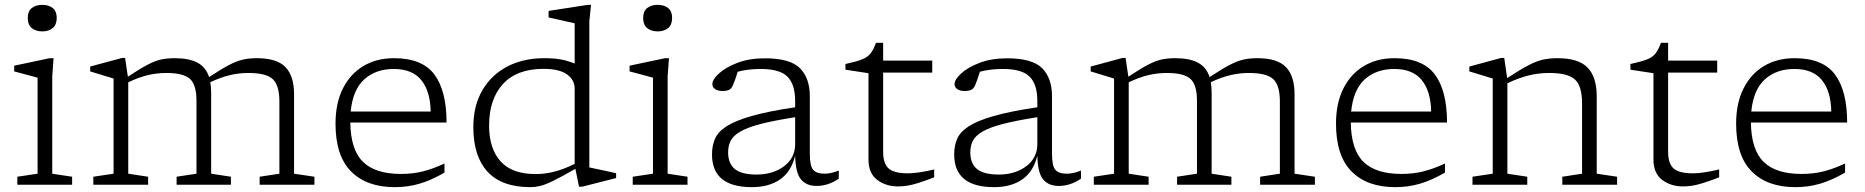

<svg xmlns="http://www.w3.org/2000/svg" viewBox="-20 -762 7694 792"><path d="M154.5 -632.5Q127.5 -632.5 111 -646.2Q94.5 -660 94.5 -688Q94.5 -715.5 111 -728.8Q127.5 -742 154.5 -742Q181 -742 197.5 -728.8Q214 -715.5 214 -688Q214 -660 197.5 -646.2Q181 -632.5 154.5 -632.5ZM201 -522 195.5 -447V-45.5L277.5 -33V0H51.5V-33L135 -45.5V-441.5Q129.5 -443 112.2 -447.8Q95 -452.5 74.2 -458Q53.5 -463.5 38.5 -467.5V-491L185 -522Z M851 -378.5V-45.5L932.5 -33V0H708.5V-33L790.5 -45.5V-346Q790.5 -411.5 764 -436.2Q737.5 -461 666 -461Q627.5 -461 590.2 -452.2Q553 -443.5 509 -422.5V-45.5L591 -33V0H365V-33L448.5 -45.5V-438Q440.5 -440.5 413.2 -448.8Q386 -457 352 -467.5V-487.5L483.5 -523H496L507.5 -445.5Q556.5 -478 587.8 -494.5Q619 -511 644.2 -516.5Q669.5 -522 700 -522Q760.5 -522 795 -503.2Q829.5 -484.5 842.5 -444Q892.5 -477 924.5 -493.8Q956.5 -510.5 982.2 -516.2Q1008 -522 1039.5 -522Q1122 -522 1157.5 -485.2Q1193 -448.5 1193 -373V-45.5L1277 -33V0H1051V-33L1132.5 -45.5V-343Q1132.5 -410 1105.2 -435.5Q1078 -461 1004.5 -461Q966 -461 928.8 -452.2Q891.5 -443.5 847.5 -423Q851 -403 851 -378.5Z M1605 -522Q1721.5 -522 1771.8 -454.8Q1822 -387.5 1822 -256.5H1425Q1426.5 -144 1477.5 -94.2Q1528.5 -44.5 1633.5 -44.5Q1684.5 -44.5 1726.5 -55.5Q1768.5 -66.5 1813.5 -87.5V-50Q1758 -18 1709.8 -4Q1661.5 10 1608.5 10Q1492.5 10 1428.2 -54.8Q1364 -119.5 1364 -252Q1364 -336 1394.2 -396.5Q1424.5 -457 1478.8 -489.5Q1533 -522 1605 -522ZM1604.5 -477.5Q1530.5 -477.5 1483 -435Q1435.5 -392.5 1426.5 -302H1756.5Q1755 -386.5 1717.5 -432Q1680 -477.5 1604.5 -477.5Z M2368.5 8 2353.5 -65.5Q2295 -32 2261.5 -15.8Q2228 0.5 2207.5 5.2Q2187 10 2168.5 10Q2049.5 10 1991 -53.8Q1932.5 -117.5 1932.5 -237.5Q1932.5 -326 1969.8 -389.8Q2007 -453.5 2073 -487.8Q2139 -522 2225.5 -522Q2263.5 -522 2292 -517Q2320.5 -512 2350.5 -500V-666Q2344.5 -667 2324 -671.8Q2303.5 -676.5 2280.2 -681.8Q2257 -687 2243 -690V-717L2404.5 -742H2418L2411 -674.5V-71.5Q2417 -70 2439.8 -65.2Q2462.5 -60.5 2486.8 -55.2Q2511 -50 2521.5 -47.5V-27.5L2382 8ZM2350.5 -395.5Q2350.5 -432.5 2318.8 -455.2Q2287 -478 2222 -478Q2112 -478 2054.8 -415.5Q1997.5 -353 1997.5 -244Q1997.5 -149 2044.8 -96.5Q2092 -44 2189.5 -44Q2227.5 -44 2266.2 -53.8Q2305 -63.5 2350.5 -86Z M2693 -632.5Q2666 -632.5 2649.5 -646.2Q2633 -660 2633 -688Q2633 -715.5 2649.5 -728.8Q2666 -742 2693 -742Q2719.5 -742 2736 -728.8Q2752.5 -715.5 2752.5 -688Q2752.5 -660 2736 -646.2Q2719.5 -632.5 2693 -632.5ZM2739.5 -522 2734 -447V-45.5L2816 -33V0H2590V-33L2673.5 -45.5V-441.5Q2668 -443 2650.8 -447.8Q2633.5 -452.5 2612.8 -458Q2592 -463.5 2577 -467.5V-491L2723.5 -522Z M3348 5Q3306.5 5 3284 -22Q3261.5 -49 3260 -120Q3244 -54 3198 -22Q3152 10 3081.5 10Q2917 10 2917 -125Q2917 -160.5 2929.2 -189.2Q2941.5 -218 2977 -241Q3012.5 -264 3080.5 -283.5Q3148.5 -303 3260 -319.5V-345.5Q3260 -414 3228.2 -445.8Q3196.5 -477.5 3119 -477.5Q3063.5 -477.5 3023 -466Q3013 -432.5 3003 -409.5Q2996.5 -395 2986 -390.8Q2975.5 -386.5 2962.5 -386.5Q2940 -386.5 2929.2 -394.8Q2918.5 -403 2918.5 -415Q2918.5 -434 2945.8 -459Q2973 -484 3021.8 -502.8Q3070.5 -521.5 3135 -521.5Q3239.5 -521.5 3280 -480.5Q3320.5 -439.5 3320.5 -365.5V-128.5Q3320.5 -78 3334.2 -61.8Q3348 -45.5 3381.5 -45.5Q3408 -45.5 3440 -58.5V-25Q3396.5 5 3348 5ZM2983.5 -133.5Q2983.5 -87.5 3011.2 -64.8Q3039 -42 3100.5 -42Q3169 -42 3214.5 -76.5Q3260 -111 3260 -167.5V-278.5Q3170.5 -264.5 3115.5 -250Q3060.5 -235.5 3032 -218.2Q3003.5 -201 2993.5 -180.2Q2983.5 -159.5 2983.5 -133.5Z M3623 -135.5Q3623 -87.5 3645.5 -67.2Q3668 -47 3725 -47Q3765.5 -47 3833.5 -63V-30.5Q3793 -15 3767.2 -7Q3741.5 1 3722.5 4Q3703.5 7 3684.5 7Q3634 7 3598.2 -20.2Q3562.5 -47.5 3562.5 -104V-460L3467.5 -474.5V-498Q3512 -507.5 3535.5 -516.8Q3559 -526 3571 -541.5Q3583 -557 3593.5 -585.5H3623V-512H3825.5V-462.5H3623Z M4347 5Q4305.5 5 4283 -22Q4260.5 -49 4259 -120Q4243 -54 4197 -22Q4151 10 4080.5 10Q3916 10 3916 -125Q3916 -160.5 3928.2 -189.2Q3940.5 -218 3976 -241Q4011.5 -264 4079.5 -283.5Q4147.5 -303 4259 -319.5V-345.5Q4259 -414 4227.2 -445.8Q4195.5 -477.5 4118 -477.5Q4062.5 -477.5 4022 -466Q4012 -432.5 4002 -409.5Q3995.5 -395 3985 -390.8Q3974.5 -386.5 3961.5 -386.5Q3939 -386.5 3928.2 -394.8Q3917.5 -403 3917.5 -415Q3917.5 -434 3944.8 -459Q3972 -484 4020.8 -502.8Q4069.5 -521.5 4134 -521.5Q4238.5 -521.5 4279 -480.5Q4319.5 -439.5 4319.5 -365.5V-128.5Q4319.5 -78 4333.2 -61.8Q4347 -45.5 4380.5 -45.5Q4407 -45.5 4439 -58.5V-25Q4395.5 5 4347 5ZM3982.5 -133.5Q3982.5 -87.5 4010.2 -64.8Q4038 -42 4099.5 -42Q4168 -42 4213.5 -76.5Q4259 -111 4259 -167.5V-278.5Q4169.5 -264.5 4114.5 -250Q4059.5 -235.5 4031 -218.2Q4002.5 -201 3992.5 -180.2Q3982.5 -159.5 3982.5 -133.5Z M4978 -378.5V-45.5L5059.5 -33V0H4835.5V-33L4917.5 -45.5V-346Q4917.5 -411.5 4891 -436.2Q4864.5 -461 4793 -461Q4754.5 -461 4717.2 -452.2Q4680 -443.5 4636 -422.5V-45.5L4718 -33V0H4492V-33L4575.5 -45.5V-438Q4567.5 -440.5 4540.2 -448.8Q4513 -457 4479 -467.5V-487.5L4610.5 -523H4623L4634.5 -445.5Q4683.5 -478 4714.8 -494.5Q4746 -511 4771.2 -516.5Q4796.5 -522 4827 -522Q4887.5 -522 4922 -503.2Q4956.5 -484.5 4969.5 -444Q5019.5 -477 5051.5 -493.8Q5083.5 -510.5 5109.2 -516.2Q5135 -522 5166.5 -522Q5249 -522 5284.5 -485.2Q5320 -448.5 5320 -373V-45.5L5404 -33V0H5178V-33L5259.5 -45.5V-343Q5259.5 -410 5232.2 -435.5Q5205 -461 5131.5 -461Q5093 -461 5055.8 -452.2Q5018.5 -443.5 4974.5 -423Q4978 -403 4978 -378.5Z M5732 -522Q5848.5 -522 5898.8 -454.8Q5949 -387.5 5949 -256.5H5552Q5553.5 -144 5604.5 -94.2Q5655.5 -44.5 5760.5 -44.5Q5811.5 -44.5 5853.5 -55.5Q5895.5 -66.5 5940.5 -87.5V-50Q5885 -18 5836.8 -4Q5788.5 10 5735.5 10Q5619.5 10 5555.2 -54.8Q5491 -119.5 5491 -252Q5491 -336 5521.2 -396.5Q5551.5 -457 5605.8 -489.5Q5660 -522 5732 -522ZM5731.5 -477.5Q5657.5 -477.5 5610 -435Q5562.5 -392.5 5553.5 -302H5883.5Q5882 -386.5 5844.5 -432Q5807 -477.5 5731.5 -477.5Z M6424.5 -33 6506 -45.5V-335.5Q6506 -406.5 6477 -433.8Q6448 -461 6370 -461Q6328 -461 6287.2 -451.2Q6246.5 -441.5 6198 -418.5V-45.5L6280 -33V0H6054V-33L6137.5 -45.5V-438Q6129.5 -440.5 6102.2 -448.8Q6075 -457 6041 -467.5V-487.5L6172.5 -523H6185L6197 -440Q6250 -474.5 6283.8 -492.2Q6317.5 -510 6344.8 -516Q6372 -522 6404.5 -522Q6491.5 -522 6529 -483Q6566.5 -444 6566.5 -365V-45.5L6650.5 -33V0H6424.5Z M6861 -135.5Q6861 -87.5 6883.5 -67.2Q6906 -47 6963 -47Q7003.5 -47 7071.5 -63V-30.5Q7031 -15 7005.2 -7Q6979.5 1 6960.5 4Q6941.5 7 6922.5 7Q6872 7 6836.2 -20.2Q6800.5 -47.5 6800.5 -104V-460L6705.5 -474.5V-498Q6750 -507.5 6773.5 -516.8Q6797 -526 6809 -541.5Q6821 -557 6831.5 -585.5H6861V-512H7063.5V-462.5H6861Z M7382.5 -522Q7499 -522 7549.2 -454.8Q7599.5 -387.5 7599.5 -256.5H7202.5Q7204 -144 7255 -94.2Q7306 -44.5 7411 -44.5Q7462 -44.5 7504 -55.5Q7546 -66.5 7591 -87.5V-50Q7535.5 -18 7487.2 -4Q7439 10 7386 10Q7270 10 7205.8 -54.8Q7141.5 -119.5 7141.5 -252Q7141.5 -336 7171.8 -396.5Q7202 -457 7256.2 -489.5Q7310.5 -522 7382.5 -522ZM7382 -477.5Q7308 -477.5 7260.5 -435Q7213 -392.5 7204 -302H7534Q7532.5 -386.5 7495 -432Q7457.5 -477.5 7382 -477.5Z"/></svg>

Font: Newsreader Caption Light
Style: Regular
Weight: 300
Designer: Hugues Gentile
Foundry: Production Type
Version: Version 1.001